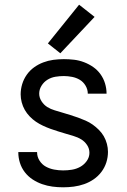

<svg xmlns="http://www.w3.org/2000/svg" viewBox="-20 -790 540 818"><path d="M249 8Q272 8 294.5 5Q317 2 338.5 -5.5Q360 -13 379 -26Q398 -39 412 -57.5Q426 -76 433 -98Q440 -120 440 -143Q440 -160 435.5 -177Q431 -194 422.5 -209Q414 -224 401.5 -236.5Q389 -249 375 -259Q361 -269 345 -276Q329 -283 312.5 -289Q296 -295 279.5 -300Q263 -305 246.5 -310Q230 -315 213 -320Q196 -325 181.5 -334Q167 -343 157 -358.5Q147 -374 147 -391Q147 -409 157 -425Q167 -441 182.5 -450.5Q198 -460 216 -463Q234 -466 252 -466Q269 -466 287 -462.5Q305 -459 320 -450Q335 -441 344.5 -425Q354 -409 354 -391H434Q434 -391 434 -391Q434 -391 434 -391Q434 -413 427.5 -434.5Q421 -456 408 -474Q395 -492 377 -504.5Q359 -517 338 -525Q317 -533 295.5 -535.5Q274 -538 252 -538Q229 -538 207 -535Q185 -532 164 -524Q143 -516 125 -503Q107 -490 94 -471.5Q81 -453 74.5 -431.5Q68 -410 68 -388Q68 -371 72.5 -354Q77 -337 85.5 -322Q94 -307 106.5 -294Q119 -281 133 -271.5Q147 -262 163 -254.5Q179 -247 195.5 -241Q212 -235 228.5 -230Q245 -225 261.5 -220Q278 -215 295 -210Q312 -205 326.5 -196Q341 -187 351 -172Q361 -157 361 -139Q361 -120 349.5 -104Q338 -88 321.5 -79Q305 -70 286.5 -67Q268 -64 249 -64Q230 -64 211 -67.5Q192 -71 175.5 -80Q159 -89 148.5 -105.5Q138 -122 138 -141Q138 -141 138 -141Q138 -141 138 -142H58Q58 -141 58 -141Q58 -141 58 -141Q58 -118 65 -96Q72 -74 86 -56Q100 -38 119 -25.5Q138 -13 159.5 -5.5Q181 2 203.5 5Q226 8 249 8ZM237 -563 383 -718 317 -770 184 -605Z"/></svg>

Font: Iosevka SS09
Style: Regular
Weight: 400
Monospace: yes
Designer: Belleve Invis
Foundry: Belleve Invis
Version: Version 5.2.1; ttfautohint (v1.8.3)